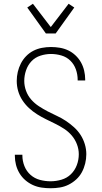

<svg xmlns="http://www.w3.org/2000/svg" viewBox="-20 -993 540 1021"><path d="M249 8Q225 8 201 4.5Q177 1 155 -9Q133 -19 114.5 -35Q96 -51 83.5 -72Q71 -93 65 -116.5Q59 -140 59 -164V-170H99V-166Q99 -137 110 -109.5Q121 -82 142.5 -63Q164 -44 192 -36.5Q220 -29 249 -29Q278 -29 307 -37.5Q336 -46 357 -66.5Q378 -87 388.5 -115Q399 -143 399 -173Q399 -200 389 -226Q379 -252 361.5 -272.5Q344 -293 321 -308Q298 -323 273.5 -335Q249 -347 224.5 -359Q200 -371 177 -385.5Q154 -400 134 -418.5Q114 -437 99 -460Q84 -483 76.5 -509Q69 -535 69 -563Q69 -587 74.5 -610.5Q80 -634 91 -655.5Q102 -677 119 -694.5Q136 -712 157.5 -723Q179 -734 203 -738.5Q227 -743 251 -743Q275 -743 298.5 -739Q322 -735 343 -725Q364 -715 381.5 -698.5Q399 -682 410.5 -661.5Q422 -641 427.5 -617.5Q433 -594 433 -571V-565H393V-569Q393 -597 383.5 -624Q374 -651 354 -670.5Q334 -690 306.5 -698Q279 -706 251 -706Q223 -706 195 -697Q167 -688 147.5 -667.5Q128 -647 118.5 -619Q109 -591 109 -563Q109 -536 118.5 -510Q128 -484 146 -463.5Q164 -443 187 -428Q210 -413 234 -400.5Q258 -388 283 -376.5Q308 -365 330.5 -350Q353 -335 373.5 -316.5Q394 -298 408.5 -275.5Q423 -253 431 -226.5Q439 -200 439 -173Q439 -148 433 -123.5Q427 -99 415.5 -77.5Q404 -56 385.5 -39Q367 -22 345 -11Q323 0 298.5 4Q274 8 249 8ZM224 -815 125 -953 155 -973 250 -849 345 -973 375 -953 276 -815Z"/></svg>

Font: Iosevka Term Curly Extralight
Style: Regular
Weight: 200
Designer: Belleve Invis
Foundry: Belleve Invis
Version: Version 32.3.0